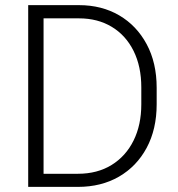

<svg xmlns="http://www.w3.org/2000/svg" viewBox="-20 -731 695 751"><path d="M284.7 0H90.3V-710.9H289.1Q377.9 -710.9 446.3 -670.9Q514.6 -630.9 553.7 -558.1Q592.8 -485.4 592.8 -387.7V-323.2Q592.8 -225.6 553.7 -152.8Q514.6 -80.1 445.3 -40Q376 0 284.7 0ZM289.1 -659.2H150.4V-51.3H284.7Q360.8 -51.3 416.5 -85.7Q472.2 -120.1 502.4 -181.2Q532.7 -242.2 532.7 -323.2V-389.2Q532.7 -471.2 502.4 -532Q472.2 -592.8 417.2 -626Q362.3 -659.2 289.1 -659.2Z"/></svg>

Font: Vazirmatn UI ExtraLight
Style: Regular
Weight: 200
Designer: Saber Rastikerdar
Foundry: Saber Rastikerdar
Version: Version 33.003